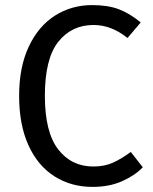

<svg xmlns="http://www.w3.org/2000/svg" viewBox="-20 -721 600 753"><path d="M532 -633 480 -572Q417 -623 347 -623Q261 -623 208.5 -557Q156 -491 156 -345Q156 -203 208 -135.5Q260 -68 346 -68Q390 -68 423 -83Q456 -98 493 -125L540 -65Q508 -32 458 -10Q408 12 343 12Q259 12 193.5 -29.5Q128 -71 91.5 -151.5Q55 -232 55 -345Q55 -458 93 -538.5Q131 -619 196 -660Q261 -701 341 -701Q403 -701 445.5 -685Q488 -669 532 -633Z"/></svg>

Font: FiraGOUPP
Style: Medium
Weight: 400
Designer: bBox Type
Foundry: bBox Type GmbH
Version: Version 1.001